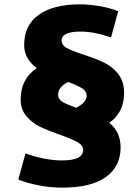

<svg xmlns="http://www.w3.org/2000/svg" viewBox="-20 -711 640 882"><path d="M534 -34Q534 54 466 102.5Q398 151 266 151Q212 151 158 140.5Q104 130 64 114L97 -6Q190 26 264 26Q362 26 362 -22Q362 -43 337 -57.5Q312 -72 258 -91Q201 -111 164.5 -128.5Q128 -146 101.5 -177Q75 -208 75 -254Q75 -349 149 -398Q91 -441 91 -504Q91 -596 158.5 -643.5Q226 -691 346 -691Q391 -691 439.5 -682.5Q488 -674 523 -659L490 -539Q412 -566 351 -566Q263 -566 263 -525Q263 -504 286 -491Q309 -478 361 -461Q419 -442 457 -424Q495 -406 522.5 -372Q550 -338 550 -284Q550 -194 482 -147Q534 -105 534 -34ZM330 -216Q378 -240 378 -272Q378 -292 357 -305.5Q336 -319 293 -334Q247 -312 247 -275Q247 -255 267 -243Q287 -231 330 -216Z"/></svg>

Font: Martel Sans Black
Style: Regular
Weight: 900
Designer: Dan Reynolds and Mathieu Réguer
Foundry: Dan Reynolds and Mathieu Réguer
Version: Version 1.002; ttfautohint (v1.1) -l 5 -r 5 -G 72 -x 0 -D la